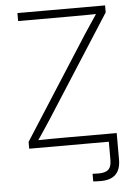

<svg xmlns="http://www.w3.org/2000/svg" viewBox="-61 -775 737 1026"><g transform="rotate(-5 307.5 -261.5)"><path d="M397 204.1V163.1Q405.8 163.6 414.8 163.8Q423.8 164.1 430.2 164.1Q466.8 164.1 482.7 148.7Q498.5 133.3 498.5 98.1V0H544.4V99.6Q544.4 152.8 517.6 179.2Q490.7 205.6 437.5 205.6Q427.7 205.6 416.3 205.1Q404.8 204.6 397 204.1ZM71.3 0V-36.6L419.9 -581.1Q439.5 -610.8 460 -641.4Q480.5 -671.9 500.5 -702.1L507.3 -686Q465.8 -685.1 424.3 -684.8Q382.8 -684.6 340.8 -684.6H71.8V-727.5H542V-689.9L192.9 -145Q173.3 -114.7 153.1 -84.7Q132.8 -54.7 112.8 -24.9L106 -41Q146.5 -42 186.8 -42.2Q227.1 -42.5 267.6 -42.5H544.4V0Z"/></g></svg>

Font: Inter ExtraLight
Style: Regular
Weight: 250
Designer: Rasmus Andersson
Foundry: rsms
Version: Version 4.001;git-66647c0bb